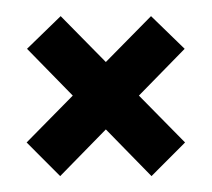

<svg xmlns="http://www.w3.org/2000/svg" viewBox="-20 -357 263 238"><path d="M167.8 -138.7 209.4 -180.4 55.2 -337 13.5 -296.5ZM54.6 -138.7 208.9 -296.5 167.2 -337 13 -180.4Z"/></svg>

Font: Anybody Thin Condensed
Style: Regular
Weight: 100
Width: 3
Version: Version 1.113;gftools[0.9.25]